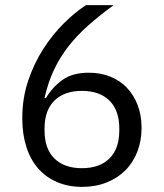

<svg xmlns="http://www.w3.org/2000/svg" viewBox="-20 -718 640 750"><path d="M301 12Q247 12 203.5 -6.5Q160 -25 129.5 -59.5Q99 -94 83 -144Q67 -194 67 -256Q67 -334 90 -402.5Q113 -471 149.5 -527.5Q186 -584 230 -627.5Q274 -671 316 -698H424Q368 -657 324 -618Q280 -579 247 -536.5Q214 -494 191 -445.5Q168 -397 154 -336L159 -334Q184 -377 223.5 -405.5Q263 -434 327 -434Q372 -434 410 -419Q448 -404 475 -376Q502 -348 517.5 -308Q533 -268 533 -219Q533 -168 516.5 -125.5Q500 -83 469.5 -52.5Q439 -22 396 -5Q353 12 301 12ZM300 -61Q369 -61 407.5 -99Q446 -137 446 -208V-216Q446 -287 407.5 -325Q369 -363 300 -363Q231 -363 192.5 -325Q154 -287 154 -216V-208Q154 -137 192.5 -99Q231 -61 300 -61Z"/></svg>

Font: IBM Plex Sans Devanagari
Style: Regular
Weight: 400
Designer: Mike Abbink, Paul van der Laan, Pieter van Rosmalen, Erin McLaughlin
Foundry: Bold Monday
Version: Version 1.1